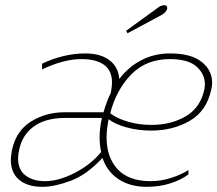

<svg xmlns="http://www.w3.org/2000/svg" viewBox="-20 -714 842 744"><path d="M469 -595 589 -682Q604 -694 617 -694Q622 -694 625 -691Q628 -688 628 -683Q628 -677 622.5 -669.5Q617 -662 608 -657L474 -585ZM22 -95Q22 -105 26 -131Q42 -207 100 -243Q158 -279 230 -279H381Q396 -329 409 -353L411 -364Q414 -381 414 -395Q414 -440 383.5 -462.5Q353 -485 295 -485Q227 -485 143 -445V-467Q179 -485 223 -496Q267 -507 310 -507Q370 -507 404.5 -480.5Q439 -454 442 -408Q479 -456 529 -481.5Q579 -507 639 -507Q720 -507 761 -474.5Q802 -442 802 -394Q802 -381 799 -369Q782 -285 716.5 -246.5Q651 -208 566 -208Q516 -208 471.5 -220Q427 -232 401 -252Q393 -212 393 -182Q393 -104 436 -58Q479 -12 564 -12Q602 -12 641 -24Q680 -36 710 -55V-38Q682 -17 640 -3.5Q598 10 549 10Q484 10 439.5 -19.5Q395 -49 377 -102Q317 -37 254 -13.5Q191 10 144 10Q87 10 54.5 -17Q22 -44 22 -95ZM772 -368Q774 -380 774 -387Q774 -427 741.5 -456Q709 -485 638 -485Q547 -485 489 -426Q431 -367 407 -275Q435 -254 477.5 -242Q520 -230 567 -230Q643 -230 700 -263.5Q757 -297 772 -368ZM372 -125Q366 -151 366 -181Q366 -214 373 -248L375 -257H233Q156 -257 110.5 -223.5Q65 -190 54 -132Q50 -116 50 -100Q50 -56 79 -34Q108 -12 155 -12Q207 -12 269.5 -44Q332 -76 372 -125Z"/></svg>

Font: Trirong Thin
Style: Italic
Weight: 250
Italic angle: -12°
Designer: Katatrad Team
Foundry: CadsonDemak
Version: Version 1.001